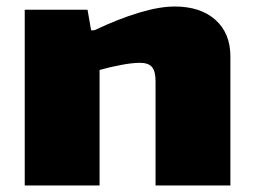

<svg xmlns="http://www.w3.org/2000/svg" viewBox="-20 -570 780 590"><path d="M56 -540H249L260 -477H270Q344 -512 407 -531Q470 -550 517 -550Q596 -550 642 -509Q688 -468 688 -396V0H458V-321Q458 -351 447 -364Q436 -377 410 -377Q387 -377 352.5 -370.5Q318 -364 286 -355V0H56Z"/></svg>

Font: Encode Sans Wide
Style: Black
Weight: 900
Designer: Pablo Impallari, Andres Torresi
Foundry: Pablo Impallari, Andres Torresi
Version: Version 1.000; ttfautohint (v1.00) -l 8 -r 50 -G 200 -x 14 -